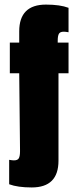

<svg xmlns="http://www.w3.org/2000/svg" viewBox="-20 -805 344 848"><path d="M238.3 -481.4V-95.2Q238.3 22.9 120.1 22.9Q58.1 22.9 20.5 8.8V-99.1Q34.2 -96.7 41.5 -96.7Q58.1 -96.7 63.2 -106.2Q68.4 -115.7 68.4 -136.2V-145L64.9 -481.4H23.4V-616.7H64.9V-666.5Q64.9 -784.7 183.1 -784.7Q245.1 -784.7 282.7 -770.5V-662.6Q269 -665 261.7 -665Q245.1 -665 240 -655.5Q234.9 -646 234.9 -625.5V-616.7H282.7V-481.4Z"/></svg>

Font: Anton
Style: Regular
Weight: 400
Foundry: vernon adams
Version: Version 1.000